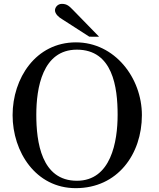

<svg xmlns="http://www.w3.org/2000/svg" viewBox="-20 -955 818 989"><path d="M44.9 -361.8C44.9 -172.9 164.1 14.2 370.1 14.2C585.9 14.2 710.9 -161.1 710.9 -361.8C710.9 -554.2 570.8 -736.8 371.1 -736.8C164.1 -736.8 44.9 -551.8 44.9 -361.8ZM167 -363.8C167 -501 198.2 -699.2 376 -699.2C561 -699.2 585.9 -505.9 585.9 -363.8C585.9 -225.1 551.8 -23.9 376 -23.9C192.9 -23.9 167 -224.1 167 -363.8ZM356 -903.8C337.9 -921.9 326.2 -935.1 298.8 -935.1C275.9 -935.1 263.2 -916 263.2 -901.9C263.2 -882.8 284.2 -865.2 298.8 -856.9L439.9 -766.1C439.9 -766.1 491.2 -765.1 490.2 -766.1Z"/></svg>

Font: MusGlyphs-Text
Style: Regular
Weight: 400
Version: Version 2.1.1